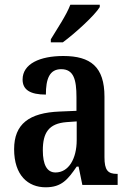

<svg xmlns="http://www.w3.org/2000/svg" viewBox="-20 -786 551 816"><path d="M196 -619V-606H247C301 -646 383 -721 404 -756V-766H279C262 -721 223 -664 196 -619ZM174 10C242 10 268 -23 306 -78H314L330 0H480V-47H477C438 -47 424 -63 424 -118V-375C424 -502 365 -548 249 -548C150 -548 76 -515 76 -448C76 -404 109 -384 175 -384C175 -450 190 -492 240 -492C293 -492 305 -448 305 -373V-315L234 -312C104 -307 40 -259 40 -152C40 -41 99 10 174 10ZM216 -53C179 -53 162 -87 162 -147C162 -222 187 -261 263 -267L306 -270V-191C306 -110 271 -53 216 -53Z"/></svg>

Font: Noto Serif Ethiopic Condensed SemiBold
Style: Regular
Weight: 600
Width: 3
Designer: Monotype Design Team
Foundry: Monotype Imaging Inc.
Version: Version 2.102